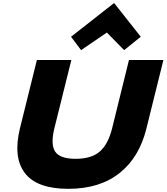

<svg xmlns="http://www.w3.org/2000/svg" viewBox="-20 -1192 1060 1222"><path d="M1020 -810.1 912.1 -375Q867.2 -190.9 741 -90.6Q614.7 9.8 415 9.8Q215.3 9.8 138.7 -90.1Q62 -189.9 106.9 -375L214.8 -810.1H434.1L326.2 -376Q300.8 -272.9 331.1 -227.1Q361.3 -181.2 461.9 -181.2Q561.5 -181.2 615 -227.5Q668.5 -273.9 693.8 -376L800.8 -810.1ZM707 -1171.9 876 -958 770 -873 660.2 -984.9 496.1 -873 432.1 -958 705.1 -1171.9Z"/></svg>

Font: Sinkin Sans 900 X Black Italic
Style: Regular
Weight: 950
Italic angle: -112°
Designer: Keith Bates
Foundry: K-Type
Version: Sinkin Sans (version 1.0)  by Keith Bates   •   © 2014   www